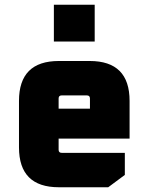

<svg xmlns="http://www.w3.org/2000/svg" viewBox="-20 -789 626 809"><path d="M60 -168V-364Q60 -532 228 -532H358Q526 -532 526 -364V-205H227V-158Q227 -145 240 -145H506V-52L436 0H228Q60 0 60 -168ZM227 -331H359V-374Q359 -387 346 -387H240Q227 -387 227 -374ZM207 -614V-769H379V-614Z"/></svg>

Font: Oxanium ExtraBold
Style: Regular
Weight: 800
Designer: Severin Meyer
Version: Version 2.000